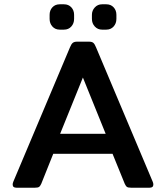

<svg xmlns="http://www.w3.org/2000/svg" viewBox="-20 -874 773 894"><path d="M211 -786V-805Q211 -826 224 -840Q237 -854 258 -854H278Q299 -854 312 -840Q325 -826 325 -805V-786Q325 -765 312 -750.5Q299 -736 278 -736H258Q237 -736 224 -750.5Q211 -765 211 -786ZM408 -786V-805Q408 -825 421.5 -839.5Q435 -854 455 -854H475Q496 -854 509 -840Q522 -826 522 -805V-786Q522 -765 509 -750.5Q496 -736 475 -736H455Q435 -736 421.5 -750.5Q408 -765 408 -786ZM39 -15Q39 -21 42 -28L306 -654Q312 -669 319 -674.5Q326 -680 339 -680H394Q408 -680 414.5 -674.5Q421 -669 427 -654L691 -28Q694 -21 694 -15Q694 0 677 0H590Q577 0 571.5 -3.5Q566 -7 561 -18L504 -158H228L172 -18Q167 -7 161.5 -3.5Q156 0 143 0H56Q39 0 39 -15ZM472 -251 366 -513 260 -251Z"/></svg>

Font: Mitr
Style: Regular
Weight: 400
Designer: Thanarat Vachiruckul
Foundry: Cadson Demak
Version: Version 1.002